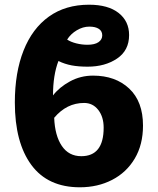

<svg xmlns="http://www.w3.org/2000/svg" viewBox="-20 -785 670 815"><path d="M205 -380Q232 -415 277 -439.5Q322 -464 375 -464Q470 -464 528.5 -409Q587 -354 587 -252Q587 -171 552 -112Q517 -53 456 -21.5Q395 10 319 10Q183 10 113 -85Q43 -180 43 -350Q43 -477 80 -570.5Q117 -664 187.5 -714.5Q258 -765 358 -765Q439 -765 483.5 -730Q528 -695 528 -636Q528 -571 477 -536.5Q426 -502 352 -502Q313 -502 284 -507.5Q255 -513 228 -526Q205 -466 205 -380ZM265 -617Q280 -607 303.5 -601Q327 -595 351 -595Q382 -595 398 -606Q414 -617 414 -635Q414 -653 399.5 -662.5Q385 -672 359 -672Q332 -672 306 -656.5Q280 -641 265 -617ZM420 -243Q420 -289 397 -318.5Q374 -348 337 -348Q263 -348 210 -285Q213 -209 242.5 -165.5Q272 -122 325 -122Q420 -122 420 -243Z"/></svg>

Font: Noto Sans UI ExtraBold
Style: Regular
Weight: 800
Designer: Monotype Design Team
Foundry: Monotype Imaging Inc.
Version: Version 1.001